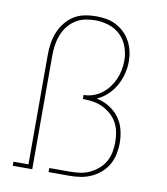

<svg xmlns="http://www.w3.org/2000/svg" viewBox="-83 -813 766 882"><g transform="rotate(10 300.0 -371.5)"><path d="M36 0V-19H106V-530Q106 -557 110 -583.5Q114 -610 124 -635Q134 -660 151 -681.5Q168 -703 190.5 -717.5Q213 -732 240 -737.5Q267 -743 294 -743Q318 -743 342 -739Q366 -735 387.5 -724Q409 -713 426.5 -696Q444 -679 455.5 -658Q467 -637 472.5 -613Q478 -589 478 -565Q478 -535 470.5 -506Q463 -477 448.5 -451Q434 -425 412 -404Q390 -383 362 -371Q393 -365 420.5 -348.5Q448 -332 467 -307Q486 -282 494 -251Q502 -220 502 -188Q502 -162 496.5 -136Q491 -110 478.5 -87.5Q466 -65 446 -47.5Q426 -30 402 -19Q378 -8 352.5 -4Q327 0 300 0H203V-19H300Q324 -19 347.5 -22.5Q371 -26 392 -36Q413 -46 431 -61.5Q449 -77 460.5 -97.5Q472 -118 476.5 -141.5Q481 -165 481 -188Q481 -212 476.5 -235.5Q472 -259 460.5 -279.5Q449 -300 431 -315.5Q413 -331 392 -341Q371 -351 347.5 -354.5Q324 -358 300 -358V-377Q323 -377 344.5 -384.5Q366 -392 384 -405.5Q402 -419 416 -437.5Q430 -456 439 -476.5Q448 -497 452.5 -519.5Q457 -542 457 -565Q457 -597 446 -628Q435 -659 412 -681.5Q389 -704 357.5 -714Q326 -724 294 -724Q270 -724 246 -719Q222 -714 201.5 -700.5Q181 -687 166 -667.5Q151 -648 142.5 -625.5Q134 -603 130.5 -578.5Q127 -554 127 -530V0Z"/></g></svg>

Font: Iosevka Slab Thin Extended
Style: Regular
Weight: 100
Width: 7
Monospace: yes
Designer: Belleve Invis
Foundry: Belleve Invis
Version: Version 11.1.1; ttfautohint (v1.8.3)